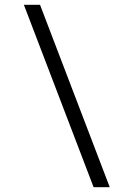

<svg xmlns="http://www.w3.org/2000/svg" viewBox="-20 -710 548 796"><path d="M435 66H368L79 -690H146Z"/></svg>

Font: Exo 2.0
Style: Italic
Weight: 400
Italic angle: -8°
Designer: Natanael Gama
Version: Version 1.001;PS 001.001;hotconv 1.0.70;makeotf.lib2.5.58329